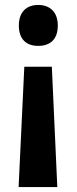

<svg xmlns="http://www.w3.org/2000/svg" viewBox="-20 -658 309 774"><path d="M213 -555C213 -610 181 -638 134 -638C86 -638 56 -609 56 -555C56 -500 86 -473 134 -473C183 -473 213 -500 213 -555ZM78 -389 55 96H211L189 -389Z"/></svg>

Font: Noto Sans Kannada UI Condensed
Style: Bold
Weight: 700
Width: 3
Designer: Jelle Bosma - Monotype Design Team
Foundry: Monotype Imaging Inc.
Version: Version 2.005